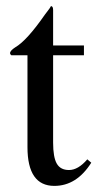

<svg xmlns="http://www.w3.org/2000/svg" viewBox="-20 -599 319 629"><path d="M266 -77 279 -66Q231 10 158 10Q70 10 70 -117V-418H17Q13 -421 13 -425Q13 -433 30 -444Q68 -466 127 -551Q129 -554 136.5 -563.5Q144 -573 147 -579Q154 -579 154 -566V-450H255V-418H154V-132Q154 -84 166 -63Q178 -42 206 -42Q236 -42 266 -77Z"/></svg>

Font: STIX
Style: Regular
Weight: 400
Designer: MicroPress Inc., with final additions and corrections provided by Coen Hoffman, Elsevier (retired)
Version: Version 1.1.1